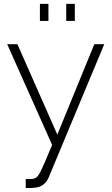

<svg xmlns="http://www.w3.org/2000/svg" viewBox="-20 -748 580 991"><path d="M186 -640.1V-728H230V-640.1ZM321.8 -640.1V-728H366.2V-640.1ZM112.8 175.8Q150.9 177.7 160.2 171.9Q173.3 168.5 188.7 138.7Q204.1 108.9 249 0L17.1 -520H69.8L275.9 -53.2L466.8 -520H518.1L232.9 164.1Q211.4 218.3 154.8 221.2Q138.7 223.6 112.8 222.2Z"/></svg>

Font: Rawline Light
Style: Regular
Weight: 300
Designer: Matt McInerney, Pablo Impallari, Rodrigo Fuenzalida
Foundry: Matt McInerney, Pablo Impallari, Rodrigo Fuenzalida
Version: Version 4.020;PS 004.020;hotconv 1.0.88;makeotf.lib2.5.64775